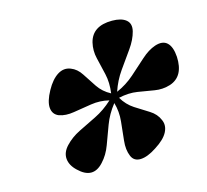

<svg xmlns="http://www.w3.org/2000/svg" viewBox="-81 -868 751 697"><g transform="rotate(-15 294.5 -519.5)"><path d="M225 -286Q181.5 -238.5 131.5 -287Q108.5 -308.5 106.2 -333.2Q104 -358 125 -380.5Q147.5 -404.5 179 -420Q210.5 -435.5 245.2 -452.5Q280 -469.5 311.5 -498.5Q278 -507 243 -501.5Q208 -496 176 -490.8Q144 -485.5 120 -494Q97.5 -503 95.2 -527.8Q93 -552.5 114 -590.5Q133.5 -626 157.5 -641Q181.5 -656 206 -646Q228.5 -637.5 244 -613.5Q259.5 -589.5 277 -563.2Q294.5 -537 324 -521.5Q329.5 -560.5 321.8 -594Q314 -627.5 306.8 -657.8Q299.5 -688 306.5 -717.5Q321 -775.5 395 -775.5Q430 -775.5 447.5 -761Q465 -746.5 458 -718.5Q450.5 -689 428.8 -658.5Q407 -628 383.2 -594.2Q359.5 -560.5 346.5 -521.5Q383.5 -537.5 413.5 -564Q443.5 -590.5 470 -614.5Q496.5 -638.5 523 -647.5Q553 -657.5 569.8 -641.8Q586.5 -626 589 -588Q592.5 -513.5 538 -495.5Q509 -486.5 479.5 -491.5Q450 -496.5 417.5 -501.8Q385 -507 347.5 -498.5Q364.5 -469.5 391.2 -452.2Q418 -435 442.8 -419.8Q467.5 -404.5 477.5 -380Q487.5 -358 475.2 -334Q463 -310 426.5 -287Q392.5 -264.5 366.8 -263.5Q341 -262.5 331.5 -285Q321 -310 324.8 -343.5Q328.5 -377 332.2 -413.8Q336 -450.5 326 -484.5Q299.5 -451 285.8 -414.2Q272 -377.5 259.8 -343.8Q247.5 -310 225 -286Z"/></g></svg>

Font: Fraunces 144pt SuperSoft
Style: Bold Italic
Weight: 700
Italic angle: -16°
Version: Version 1.000;[0bf87f6ff]